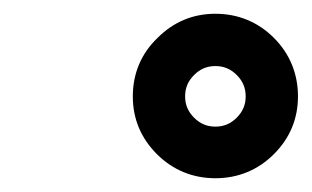

<svg xmlns="http://www.w3.org/2000/svg" viewBox="-20 -841 453 279"><path d="M378 -786C355 -809 326 -821 293 -821C260 -821 232 -809 209 -786C185 -763 173 -734 173 -701C173 -668 185 -640 208 -617C231 -594 260 -582 293 -582C326 -582 355 -594 378 -617C401 -640 413 -668 413 -701C413 -734 401 -763 378 -786ZM262 -732C271 -741 281 -745 293 -745C305 -745 315 -741 324 -732C333 -723 337 -713 337 -701C337 -689 333 -679 324 -670C315 -661 305 -657 293 -657C281 -657 271 -661 262 -670C253 -679 249 -689 249 -701C249 -713 253 -723 262 -732Z"/></svg>

Font: Argentum Sans ExtraBold
Style: Italic
Weight: 800
Italic angle: -11.3°
Designer: Julieta Ulanovsky
Foundry: Julieta Ulanovsky
Version: Version 5.001;February 15, 2019;FontCreator 11.5.0.2425 64-b